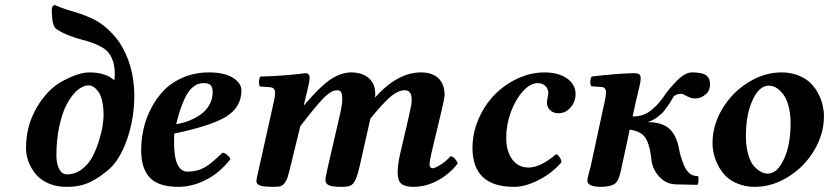

<svg xmlns="http://www.w3.org/2000/svg" viewBox="-20 -723 3251 753"><path d="M386.2 -270Q386.2 -303.2 380.4 -327.9Q374.5 -352.5 365 -364.7Q355.5 -377 346.2 -382.6Q336.9 -388.2 328.1 -388.2Q306.2 -388.2 283.9 -369.4Q261.7 -350.6 243.2 -316.7Q224.6 -282.7 212.9 -229.2Q201.2 -175.8 201.2 -112.8Q201.2 -81.1 212.2 -60.1Q223.1 -39.1 242.2 -39.1Q274.9 -39.1 301.3 -59.3Q327.6 -79.6 342.8 -108.6Q357.9 -137.7 368.4 -171.6Q378.9 -205.6 382.6 -230.5Q386.2 -255.4 386.2 -270ZM330.1 -439Q393.6 -439 428.2 -408.2Q430.2 -417 430.2 -433.1Q430.2 -468.3 419.4 -492.9Q408.7 -517.6 391.8 -529.8Q375 -542 350.6 -551.8Q326.2 -561.5 302.5 -567.1Q278.8 -572.8 250 -584Q221.2 -595.2 200.2 -609.9Q183.1 -621.1 183.1 -687Q183.1 -693.8 186.8 -698.5Q190.4 -703.1 194.8 -703.1H195.8Q214.4 -693.8 241.9 -685.5Q269.5 -677.2 292.7 -669.7Q315.9 -662.1 342.3 -649.9Q368.7 -637.7 395.5 -615Q422.4 -592.3 446.8 -559.1Q505.4 -470.7 506.8 -351.1Q506.8 -257.3 477.8 -174.8Q448.7 -92.3 401.9 -54.2Q382.3 -38.6 369.6 -29.8Q356.9 -21 336.7 -10.5Q316.4 0 292.7 4.9Q269 9.8 240.2 9.8Q200.2 9.8 168.7 -4.4Q137.2 -18.6 118.9 -41.5Q100.6 -64.5 91.3 -90.3Q82 -116.2 82 -142.1Q82 -229.5 124 -301Q166 -372.6 223.1 -403.8Q288.1 -439 330.1 -439Z M814 -360.8Q814 -380.9 805.9 -388.9Q797.9 -397 779.8 -397Q767.6 -397 757.6 -393.8Q747.6 -390.6 735.6 -380.6Q723.6 -370.6 713.4 -353.5Q703.1 -336.4 691.9 -306.6Q680.7 -276.9 670.9 -235.8Q688.5 -238.8 706.3 -244.1Q724.1 -249.5 744.1 -260Q764.2 -270.5 779.1 -283.9Q793.9 -297.4 804 -317.4Q814 -337.4 814 -360.8ZM663.6 -199.2Q662.6 -191.4 662.6 -165Q662.6 -49.8 715.8 -49.8Q752 -49.8 780.8 -65.4Q809.6 -81.1 852.1 -124Q860.8 -124 870.4 -116Q879.9 -107.9 883.8 -99.1Q841.3 -44.4 787.1 -17.3Q732.9 9.8 679.7 9.8Q636.2 9.8 606.4 -1.5Q576.7 -12.7 561.3 -33.7Q545.9 -54.7 539.8 -78.9Q533.7 -103 533.7 -134.8Q533.7 -176.3 543 -217.5Q552.2 -258.8 573.2 -299.1Q594.2 -339.4 624.3 -370.1Q654.3 -400.9 699.7 -419.9Q745.1 -439 799.8 -439Q860.4 -439 893.6 -418Q926.8 -397 926.8 -368.2Q926.8 -304.2 869.6 -267.3Q812.5 -230.5 663.6 -199.2Z M1173.3 -318.8 1171.4 -310.1H1172.4Q1236.8 -385.7 1277.8 -412.4Q1318.8 -439 1357.4 -439Q1399.9 -439 1425.8 -417.2Q1451.7 -395.5 1451.7 -353Q1451.7 -346.7 1450.7 -340.8Q1539.6 -439 1630.4 -439Q1675.8 -439 1699.7 -415.8Q1723.6 -392.6 1723.6 -350.1Q1723.6 -337.9 1710.4 -283.2L1672.4 -124Q1664.6 -88.9 1664.6 -77.1Q1664.6 -71.3 1668 -67.1Q1671.4 -63 1676.3 -63Q1685.1 -63 1707 -76.4Q1729 -89.8 1746.6 -109.9Q1755.9 -109.9 1764.2 -100.3Q1772.5 -90.8 1775.4 -82Q1741.7 -39.1 1695.8 -14.6Q1649.9 9.8 1600.6 9.8Q1568.4 9.8 1554 -2.4Q1539.6 -14.6 1539.6 -45.9Q1539.6 -75.7 1548.3 -115.2L1585.4 -274.9Q1594.7 -315.4 1594.7 -328.1Q1594.7 -352.5 1587.2 -360.8Q1579.6 -369.1 1567.4 -369.1Q1540.5 -369.1 1509.3 -341.6Q1478 -314 1432.6 -257.8L1390.6 -71.8Q1381.8 -33.2 1373.5 -16.6Q1365.2 0 1354.5 4.9Q1343.8 9.8 1320.3 9.8Q1281.7 9.8 1269 3.2Q1256.3 -3.4 1256.3 -17.1Q1256.3 -27.3 1266.6 -71.8L1313.5 -274.9Q1322.3 -313.5 1322.3 -334Q1322.3 -354.5 1317.4 -361.8Q1312.5 -369.1 1302.7 -369.1Q1278.3 -369.1 1247.1 -336.4Q1215.8 -303.7 1157.7 -228L1119.6 -71.8Q1112.3 -41.5 1107.7 -27.1Q1103 -12.7 1094.7 -3.2Q1086.4 6.3 1076.9 8.1Q1067.4 9.8 1048.3 9.8Q1015.1 9.8 1000.2 4.6Q985.4 -0.5 985.4 -13.2Q985.4 -18.6 997.6 -71.8L1055.7 -332Q1058.6 -346.7 1058.6 -358.9Q1058.6 -379.4 1039.6 -380.9L999.5 -383.8Q995.1 -390.1 995.8 -403.6Q996.6 -417 1001.5 -422.9Q1035.2 -422.9 1094 -427.5Q1152.8 -432.1 1177.7 -436Q1194.3 -436 1194.3 -418Q1194.3 -410.2 1191.4 -395.5Q1188.5 -380.9 1182.4 -356.2Q1176.3 -331.5 1173.3 -318.8Z M2182.1 -86.9Q2146.5 -44.9 2093.8 -17.6Q2041 9.8 1996.1 9.8Q1833 9.8 1833 -143.1Q1833 -200.7 1856.4 -255.4Q1879.9 -310.1 1918.5 -350.1Q1957 -390.1 2009 -414.6Q2061 -439 2115.2 -439Q2169.9 -439 2203.6 -415.5Q2237.3 -392.1 2237.3 -354Q2237.3 -323.7 2217.5 -301.3Q2197.8 -278.8 2170.4 -278.8Q2150.9 -278.8 2137.9 -290.5Q2125 -302.2 2125 -320.8Q2125 -327.6 2127.7 -339.8Q2130.4 -352.1 2130.4 -357.9Q2130.4 -375 2118.4 -386Q2106.4 -397 2089.4 -397Q2059.6 -397 2030.5 -364.7Q2001.5 -332.5 1983.4 -283Q1965.3 -233.4 1965.3 -184.1Q1965.3 -128.9 1989.3 -97.4Q2013.2 -65.9 2053.2 -65.9Q2099.1 -65.9 2161.1 -118.2Q2167 -118.2 2174.6 -106.7Q2182.1 -95.2 2182.1 -86.9Z M2706.1 -336.9Q2690.9 -336.9 2675.3 -345.2Q2659.7 -353.5 2657.7 -354Q2655.8 -355 2648.9 -355Q2638.7 -355 2631.6 -351.3Q2624.5 -347.7 2621.6 -343.8Q2618.7 -339.8 2614 -331.1Q2609.4 -322.3 2606.9 -318.8Q2593.8 -299.8 2585 -288.6Q2576.2 -277.3 2557.9 -263.4Q2539.6 -249.5 2519 -244.1Q2575.2 -244.1 2604 -219Q2632.8 -193.8 2643.1 -139.2Q2645.5 -124.5 2650.1 -109.1Q2654.8 -93.8 2661.9 -76.4Q2668.9 -59.1 2679.7 -47.6Q2690.4 -36.1 2702.6 -34.2Q2706.5 -32.2 2717.8 -32.2Q2720.7 -24.4 2718.8 -7.8Q2716.8 0 2715.8 2L2631.8 0Q2594.2 0 2566.4 -29.3Q2538.6 -58.6 2534.7 -97.2Q2534.2 -99.6 2533.7 -105Q2533.2 -110.4 2532.7 -112.8Q2525.9 -163.1 2508.8 -185.8Q2491.7 -208.5 2449.7 -214.8L2417 -63Q2416 -59.1 2414.3 -51Q2412.6 -43 2411.6 -40Q2403.8 -8.3 2386.2 0.7Q2368.7 9.8 2333 9.8Q2283.7 8.3 2283.7 -14.2Q2283.7 -19.5 2285.6 -28.6Q2287.6 -37.6 2291.5 -51.8Q2295.4 -65.9 2296.9 -71.8L2350.6 -320.8Q2356.9 -350.1 2356.9 -360.8V-361.8Q2356.9 -369.6 2352.3 -375.5Q2347.7 -381.3 2338.9 -381.8L2298.8 -384.8Q2294.4 -391.1 2295.2 -404.1Q2295.9 -417 2300.8 -422.9Q2400.9 -434.6 2463.9 -436Q2471.7 -436 2475.8 -435.5Q2480 -435.1 2484.4 -433.1Q2488.8 -431.2 2490.7 -426.8Q2492.7 -422.4 2492.7 -415Q2492.7 -407.2 2490 -393.8Q2487.3 -380.4 2481.2 -355.5Q2475.1 -330.6 2472.7 -319.8L2460.9 -266.1Q2500 -266.1 2527.6 -285.9Q2555.2 -305.7 2578.6 -337.9Q2602.5 -374 2634.8 -406.5Q2667 -439 2693.8 -439Q2713.9 -439 2721.7 -437Q2759.8 -432.6 2763.7 -402.8Q2764.6 -399.9 2764.6 -392.1Q2764.6 -366.7 2746.3 -351.8Q2728 -336.9 2706.1 -336.9Z M2995.6 -387.2Q2957.5 -387.2 2931.4 -330.3Q2905.3 -273.4 2905.3 -189.9Q2905.3 -147.9 2914.6 -116.7Q2923.8 -85.4 2938 -70.3Q2952.1 -55.2 2965.3 -48.6Q2978.5 -42 2990.2 -42Q3028.3 -42 3054.4 -98.6Q3080.6 -155.3 3080.6 -238.8Q3080.6 -272.9 3074.2 -300Q3067.9 -327.1 3058.3 -343Q3048.8 -358.9 3036.9 -369.4Q3024.9 -379.9 3014.9 -383.5Q3004.9 -387.2 2995.6 -387.2ZM2940.4 9.8Q2904.3 9.8 2874.8 -2Q2845.2 -13.7 2826.9 -32Q2808.6 -50.3 2796.4 -74Q2784.2 -97.7 2779.3 -119.6Q2774.4 -141.6 2774.4 -162.1Q2774.4 -231.4 2812.5 -295.7Q2850.6 -359.9 2913.8 -399.4Q2977.1 -439 3045.4 -439Q3081.5 -439 3111.1 -427.2Q3140.6 -415.5 3158.9 -397.2Q3177.2 -378.9 3189.5 -355.2Q3201.7 -331.5 3206.5 -309.6Q3211.4 -287.6 3211.4 -267.1Q3211.4 -197.8 3173.3 -133.5Q3135.3 -69.3 3072 -29.8Q3008.8 9.8 2940.4 9.8Z"/></svg>

Font: Common Serif
Style: Bold Italic
Weight: 700
Italic angle: -12°
Designer: Philipp H. Poll, Khaled Hosny
Foundry: Stefan Peev, Context Ltd.
Version: Version 1.026